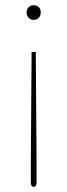

<svg xmlns="http://www.w3.org/2000/svg" viewBox="-20 -517 258 735"><path d="M117 -318Q118 -194 118.5 -110.5Q119 -27 119.5 25.5Q120 78 120 108Q120 138 120 154Q120 170 120 182Q120 189 117.5 193.5Q115 198 109 198Q103 198 100.5 193.5Q98 189 98 182Q98 170 98 154Q98 138 98 108Q98 78 98.5 25.5Q99 -27 99.5 -110.5Q100 -194 101 -318ZM109 -497Q121 -497 128.5 -489.5Q136 -482 136 -469Q136 -457 128.5 -449Q121 -441 109 -441Q97 -441 89.5 -449Q82 -457 82 -469Q82 -481 89.5 -489Q97 -497 109 -497Z"/></svg>

Font: Montagu Slab 144pt Thin
Style: Regular
Weight: 250
Version: Version 1.000